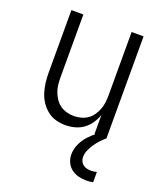

<svg xmlns="http://www.w3.org/2000/svg" viewBox="-138 -609 775 920"><g transform="rotate(20 250.0 -148.5)"><path d="M227 8Q202 8 178 1.5Q154 -5 134.5 -20.5Q115 -36 101 -57Q87 -78 79.5 -102Q72 -126 69 -150.5Q66 -175 66 -200V-520H127V-200Q127 -181 129 -162.5Q131 -144 137.5 -126.5Q144 -109 154.5 -93.5Q165 -78 180 -67.5Q195 -57 213 -52Q231 -47 250 -47Q269 -47 287 -52Q305 -57 320 -67.5Q335 -78 345.5 -93.5Q356 -109 362.5 -126.5Q369 -144 371 -162.5Q373 -181 373 -200V-520H434V0H373V-97Q365 -74 351.5 -54Q338 -34 318.5 -19.5Q299 -5 275 1.5Q251 8 227 8ZM412 223Q392 223 372 218Q352 213 335.5 200.5Q319 188 310.5 169Q302 150 302 130Q302 102 314 76Q326 50 345 29.5Q364 9 386.5 -7.5Q409 -24 434 -37V0Q420 12 407.5 25.5Q395 39 384.5 54.5Q374 70 366.5 87Q359 104 359 122Q359 133 363.5 143Q368 153 376.5 159.5Q385 166 395.5 168.5Q406 171 417 171Q425 171 432 170Q439 169 446 167V219Q438 221 429.5 222Q421 223 412 223Z"/></g></svg>

Font: Iosevka Fixed SS04 Light
Style: Regular
Weight: 300
Monospace: yes
Designer: Belleve Invis
Foundry: Belleve Invis
Version: Version 32.5.0